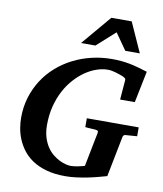

<svg xmlns="http://www.w3.org/2000/svg" viewBox="-99 -996 927 1093"><g transform="rotate(10 365.0 -450.0)"><path d="M648.9 -273.9Q642.1 -272.9 639.4 -269.3Q636.7 -265.6 634.8 -258.8L588.9 -25.9Q567.9 -20 540.5 -12.7Q513.2 -5.4 481.9 1Q450.7 7.3 417.7 11.7Q384.8 16.1 353 16.1Q289.1 16.1 241.7 2.4Q194.3 -11.2 160.6 -34.2Q127 -57.1 105 -86.7Q83 -116.2 70.3 -147.9Q57.6 -179.7 52.7 -211.2Q47.9 -242.7 47.9 -269Q47.9 -331.1 64.7 -386.2Q81.5 -441.4 111.6 -488Q141.6 -534.7 183.3 -571.5Q225.1 -608.4 275.4 -634Q325.7 -659.7 382.8 -673.3Q439.9 -687 500 -687Q528.3 -687 553 -684.8Q577.6 -682.6 601.8 -678Q626 -673.3 651.4 -666.3Q676.8 -659.2 707 -649.9L669.9 -467.8H585L594.2 -581.1Q595.2 -589.8 586.7 -595Q578.1 -600.1 567.9 -604Q563 -605.5 554.4 -608.6Q545.9 -611.8 534.9 -615Q523.9 -618.2 511.7 -620.6Q499.5 -623 487.8 -623Q457 -623 423.8 -611.8Q390.6 -600.6 358.6 -578.9Q326.7 -557.1 297.9 -525.1Q269 -493.2 247.3 -452.1Q225.6 -411.1 212.9 -361.3Q200.2 -311.5 200.2 -253.9Q200.2 -213.4 209.7 -182.4Q219.2 -151.4 234.6 -128.2Q250 -105 269.3 -89.6Q288.6 -74.2 307.9 -64.7Q327.1 -55.2 344.2 -51Q361.3 -46.9 373 -46.9Q382.8 -46.9 394 -48.3Q405.3 -49.8 416 -52Q426.8 -54.2 436.5 -56.6Q446.3 -59.1 453.1 -61L492.2 -258.8Q493.7 -268.1 489.3 -271Q484.9 -273.9 473.1 -274.9Q464.4 -274.9 455.1 -275.9Q446.8 -276.4 436.8 -277.1Q426.8 -277.8 417 -278.8V-330.1H716.8V-278.8ZM565.9 -746.1 499 -841.3 393.1 -746.1H310.1L455.1 -917.5H572.8L649.9 -746.1Z"/></g></svg>

Font: Charis SIL Am
Style: Bold Italic
Weight: 700
Italic angle: -11°
Foundry: SIL International
Version: Version 5.000